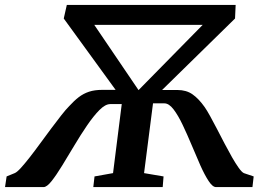

<svg xmlns="http://www.w3.org/2000/svg" viewBox="-52 -763 1090 783"><path d="M-31.5 0 -25 -43.5 8 -57Q17 -60.5 33 -78Q49 -95.5 69.5 -121.8Q90 -148 112.2 -178.5Q134.5 -209 156.5 -238.5Q178.5 -268 197.5 -292.2Q216.5 -316.5 230 -330Q250 -352 269.2 -366.8Q288.5 -381.5 311.2 -389Q334 -396.5 364.5 -396.5H419.5L208 -687.5L220.5 -743H909L906.5 -687.5L609 -396H671.5Q708 -396 733.2 -378.2Q758.5 -360.5 782.5 -326.5Q792 -313 805.2 -289Q818.5 -265 833.5 -236Q848.5 -207 864 -177.2Q879.5 -147.5 894.2 -121.8Q909 -96 921.5 -78.5Q934 -61 942.5 -57L982.5 -43.5L977.5 0H829Q815 0 798.8 -24.8Q782.5 -49.5 765.2 -88.2Q748 -127 729.8 -170.8Q711.5 -214.5 693 -253.5Q674.5 -292.5 655.8 -317Q637 -341.5 618.5 -341.5H572L535.5 -57L615 -43.5L611.5 0H328.5L333.5 -43.5L409 -57L444.5 -338.5H397.5Q377.5 -338.5 353.2 -314Q329 -289.5 302.8 -251Q276.5 -212.5 250.8 -169.2Q225 -126 201.2 -87.2Q177.5 -48.5 158.2 -24.2Q139 0 125.5 0ZM513 -395.5 774.5 -661.5H332.5Z"/></svg>

Font: Merriweather 20pt SemiBold
Style: Italic
Weight: 600
Italic angle: -7.8°
Version: Version 2.101